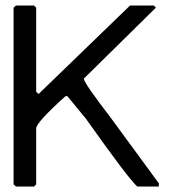

<svg xmlns="http://www.w3.org/2000/svg" viewBox="-20 -685 626 697"><path d="M38.1 -665H103.5L111.3 -657.2V-351.6L120.1 -343.8L452.1 -665H538.1L545.9 -657.2L284.2 -399.4Q284.2 -384.8 381.8 -257.8L556.6 -19.5V-7.8H478.5Q449.2 -32.2 292 -253.9L224.6 -335.9H217.8Q112.3 -241.2 111.3 -218.8V-15.6L103.5 -7.8H38.1L29.3 -15.6V-657.2Z"/></svg>

Font: LaylaThuluth
Style: Regular
Weight: 400
Version: Version 2.0